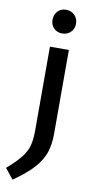

<svg xmlns="http://www.w3.org/2000/svg" viewBox="-134 -778 523 1069"><g transform="rotate(10 127.5 -243.0)"><path d="M19.5 248.5 -27.5 190Q25.5 144 52 109.8Q78.5 75.5 87.2 40.8Q96 6 96 -41.5V-517H203V-41.5Q203 14.5 188.5 60.5Q174 106.5 134.5 151.2Q95 196 19.5 248.5ZM149.5 -601Q121 -601 102.5 -619.8Q84 -638.5 84 -667Q84 -696.5 102.5 -715.8Q121 -735 149.5 -735Q178.5 -735 197.8 -715.8Q217 -696.5 217 -667Q217 -638.5 197.8 -619.8Q178.5 -601 149.5 -601Z"/></g></svg>

Font: Expletus Sans Medium
Style: Regular
Weight: 500
Version: Version 7.500